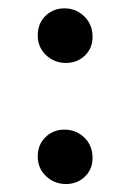

<svg xmlns="http://www.w3.org/2000/svg" viewBox="-20 -430 314 467"><path d="M140.6 -276.9Q112.3 -276.9 92 -295.9Q71.8 -314.9 71.8 -343.8Q71.8 -373 90.6 -391.4Q109.4 -409.7 136.7 -409.7Q165 -409.7 185.1 -390.1Q205.1 -370.6 205.1 -340.3Q205.1 -312.5 186.3 -294.7Q167.5 -276.9 140.6 -276.9ZM140.6 17.6Q112.3 17.6 92 -1.5Q71.8 -20.5 71.8 -49.3Q71.8 -78.1 90.6 -96.4Q109.4 -114.7 136.7 -114.7Q165 -114.7 185.1 -95.5Q205.1 -76.2 205.1 -45.9Q205.1 -18.1 186.3 -0.2Q167.5 17.6 140.6 17.6Z"/></svg>

Font: Elstob 6pt Medium
Style: Regular
Weight: 500
Designer: Peter S. Baker
Version: Version 1.015